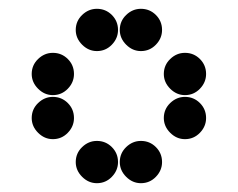

<svg xmlns="http://www.w3.org/2000/svg" viewBox="-20 -718 540 436"><path d="M152 -650Q152 -631 166.5 -616.5Q181 -602 200 -602Q220 -602 234 -616.5Q248 -631 248 -650Q248 -670 234 -684Q220 -698 200 -698Q181 -698 166.5 -684Q152 -670 152 -650ZM252 -650Q252 -631 266.5 -616.5Q281 -602 300 -602Q320 -602 334 -616.5Q348 -631 348 -650Q348 -670 334 -684Q320 -698 300 -698Q281 -698 266.5 -684Q252 -670 252 -650ZM52 -550Q52 -531 66.5 -516.5Q81 -502 100 -502Q120 -502 134 -516.5Q148 -531 148 -550Q148 -570 134 -584Q120 -598 100 -598Q81 -598 66.5 -584Q52 -570 52 -550ZM352 -550Q352 -531 366.5 -516.5Q381 -502 400 -502Q420 -502 434 -516.5Q448 -531 448 -550Q448 -570 434 -584Q420 -598 400 -598Q381 -598 366.5 -584Q352 -570 352 -550ZM52 -450Q52 -431 66.5 -416.5Q81 -402 100 -402Q120 -402 134 -416.5Q148 -431 148 -450Q148 -470 134 -484Q120 -498 100 -498Q81 -498 66.5 -484Q52 -470 52 -450ZM352 -450Q352 -431 366.5 -416.5Q381 -402 400 -402Q420 -402 434 -416.5Q448 -431 448 -450Q448 -470 434 -484Q420 -498 400 -498Q381 -498 366.5 -484Q352 -470 352 -450ZM152 -350Q152 -331 166.5 -316.5Q181 -302 200 -302Q220 -302 234 -316.5Q248 -331 248 -350Q248 -370 234 -384Q220 -398 200 -398Q181 -398 166.5 -384Q152 -370 152 -350ZM252 -350Q252 -331 266.5 -316.5Q281 -302 300 -302Q320 -302 334 -316.5Q348 -331 348 -350Q348 -370 334 -384Q320 -398 300 -398Q281 -398 266.5 -384Q252 -370 252 -350Z"/></svg>

Font: Matrix Sans Print
Style: Regular
Weight: 400
Designer: Brad Neil
Version: Version 1.100